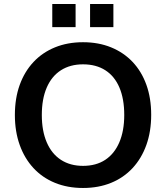

<svg xmlns="http://www.w3.org/2000/svg" viewBox="-20 -925 825 955"><path d="M393 10Q316 10 253.5 -15.5Q191 -41 146.5 -89Q102 -137 78 -204Q54 -271 54 -353Q54 -436 78 -502.5Q102 -569 146.5 -616.5Q191 -664 253.5 -689.5Q316 -715 393 -715Q470 -715 532.5 -689.5Q595 -664 639.5 -617Q684 -570 708 -503.5Q732 -437 732 -354Q732 -271 708 -204Q684 -137 639.5 -89Q595 -41 532.5 -15.5Q470 10 393 10ZM393 -100Q458 -100 503.5 -130Q549 -160 573.5 -217Q598 -274 598 -353Q598 -433 574 -489.5Q550 -546 504 -575.5Q458 -605 393 -605Q329 -605 283 -575.5Q237 -546 212.5 -489.5Q188 -433 188 -353Q188 -274 212.5 -217Q237 -160 283 -130Q329 -100 393 -100ZM428 -790V-905H544V-790ZM240 -790V-905H356V-790Z"/></svg>

Font: Nunito Sans 12pt ExtraLight
Style: Bold
Weight: 700
Version: Version 3.101;gftools[0.9.27]